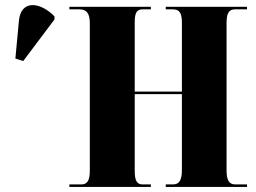

<svg xmlns="http://www.w3.org/2000/svg" viewBox="-20 -741 1016 761"><path d="M72 -499 196 -664V-676C141 -733 63 -744 55 -659L41 -509ZM255 0H578V-10H545C522 -10 514 -26 514 -64V-368H701V-69C701 -27 691 -10 665 -10H637V0H959V-10H912C889 -10 878 -26 878 -65V-650C878 -690 888 -704 912 -704H959V-714H637V-704H664C692 -704 701 -690 701 -650V-378H514V-653C514 -690 522 -704 545 -704H578V-714H255V-704H294C323 -704 336 -689 336 -648V-64C336 -26 326 -10 302 -10H255Z"/></svg>

Font: Noto Serif Display Condensed Black
Style: Regular
Weight: 900
Width: 3
Designer: Monotype Design Team
Foundry: Monotype Imaging Inc.
Version: Version 2.009